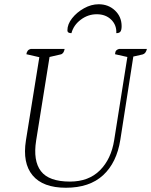

<svg xmlns="http://www.w3.org/2000/svg" viewBox="-20 -871 711 903"><path d="M290 12Q182 12 133.5 -46Q85 -104 102 -211L165 -602L104 -616Q107 -637 125 -641H284Q280 -618 265 -615L213 -603L150 -210Q135 -115 172.5 -66Q210 -17 309 -17Q397 -17 450 -70Q503 -123 517 -212L579 -603L521 -616Q522 -628 526 -633Q530 -638 540 -641H671Q666 -619 651 -615L607 -605L546 -214Q529 -106 465 -47Q401 12 290 12ZM444 -851Q490 -851 521 -821.5Q552 -792 552 -748Q552 -730 546.5 -722.5Q541 -715 527 -715Q529 -753 503 -778.5Q477 -804 435 -804Q394 -804 360 -778.5Q326 -753 316 -715Q297 -715 297 -728Q297 -757 319 -785Q341 -813 375 -832Q409 -851 444 -851Z"/></svg>

Font: Petrona ExtraLight
Style: Italic
Weight: 200
Italic angle: -9°
Designer: Ringo R. Seeber
Foundry: Ringo R. Seeber
Version: Version 2.001; ttfautohint (v1.8.3)